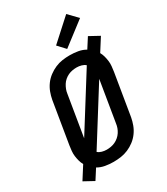

<svg xmlns="http://www.w3.org/2000/svg" viewBox="-249 -1096 1097 1261"><g transform="rotate(-30 300.0 -466.0)"><path d="M88 57 13 16 74 -80Q65 -96 60 -114.5Q55 -133 52.5 -152.5Q50 -172 52 -192Q54 -212 57 -232L109 -547Q114 -574 124 -601Q134 -628 151.5 -652Q169 -676 193 -694Q217 -712 243.5 -723.5Q270 -735 298 -739Q326 -743 354 -743Q386 -743 417 -737.5Q448 -732 473 -717L521 -792L596 -751L535 -655Q544 -639 549 -620.5Q554 -602 556.5 -582.5Q559 -563 557 -543Q555 -523 552 -503L500 -188Q495 -161 485 -134Q475 -107 457.5 -83Q440 -59 416.5 -41Q393 -23 366 -11.5Q339 0 311 4Q283 8 255 8Q223 8 192 2.5Q161 -3 136 -18ZM164 -223 419 -630Q407 -641 389 -646Q371 -651 353 -651Q337 -651 320.5 -648Q304 -645 289 -638Q274 -631 260.5 -619.5Q247 -608 238 -593.5Q229 -579 223 -563.5Q217 -548 215 -532ZM256 -84Q272 -84 288.5 -87Q305 -90 320 -97Q335 -104 348.5 -115.5Q362 -127 371.5 -141.5Q381 -156 386.5 -171.5Q392 -187 394 -203L445 -512L190 -105Q202 -94 220 -89Q238 -84 256 -84ZM361 -787 309 -843 470 -989 536 -921Z"/></g></svg>

Font: Iosevka SmBd Ex Obl
Style: Regular
Weight: 600
Width: 7
Italic angle: -9°
Monospace: yes
Designer: Belleve Invis
Foundry: Belleve Invis
Version: Version 32.5.0; ttfautohint (v1.8.4)